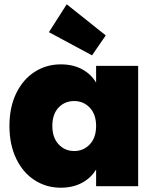

<svg xmlns="http://www.w3.org/2000/svg" viewBox="-20 -868 720 895"><path d="M24 -281Q24 -368 55.5 -433Q87 -498 141.5 -533Q196 -568 263 -568Q321 -568 363 -545Q405 -522 428 -483V-561H624V0H428V-78Q405 -39 362.5 -16Q320 7 263 7Q196 7 141.5 -28Q87 -63 55.5 -128.5Q24 -194 24 -281ZM428 -281Q428 -335 398.5 -366Q369 -397 326 -397Q282 -397 253 -366.5Q224 -336 224 -281Q224 -227 253 -195.5Q282 -164 326 -164Q369 -164 398.5 -195Q428 -226 428 -281ZM409 -610 208 -718 291 -848 473 -703Z"/></svg>

Font: Fz Poppins ExtBd
Style: Regular
Weight: 800
Designer: Ninad Kale (Devanagari), Jonny Pinhorn (Latin)
Foundry: Indian Type Foundry
Version: Vit hóa bi Vntype.Com & FontZin.Com